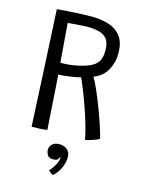

<svg xmlns="http://www.w3.org/2000/svg" viewBox="-132 -742 811 1064"><g transform="rotate(15 273.5 -210.0)"><path d="M95 14Q92 -41.5 88.2 -122.5Q84.5 -203.5 79.8 -296.2Q75 -389 70.2 -481.2Q65.5 -573.5 61.5 -651.5Q84.5 -653.5 119 -656Q153.5 -658.5 191 -660.2Q228.5 -662 259.5 -662Q308.5 -662 353.2 -649.2Q398 -636.5 426.2 -601.8Q454.5 -567 454.5 -501.5Q454.5 -450 430.2 -406Q406 -362 354 -342.5Q368.5 -319.5 387.2 -276.8Q406 -234 424.8 -184.5Q443.5 -135 458.2 -90.5Q473 -46 479 -19.5Q469.5 -13 452.5 -6.8Q435.5 -0.5 420.2 3.8Q405 8 400 8Q393 -30.5 378.5 -79.5Q364 -128.5 346.8 -177Q329.5 -225.5 313.8 -264.2Q298 -303 289 -321.5Q267.5 -315.5 242 -311.5Q216.5 -307.5 194.8 -305.5Q173 -303.5 163 -303.5Q163.5 -296 165.5 -269.5Q167.5 -243 169.8 -206Q172 -169 174.8 -128.8Q177.5 -88.5 180 -52Q182.5 -15.5 184 8.5Q169 11.5 142.5 12.8Q116 14 95 14ZM157.5 -369.5Q181 -369.5 204.8 -371.5Q228.5 -373.5 257.5 -380Q310 -391.5 336.5 -407.8Q363 -424 372 -446.5Q381 -469 381 -499.5Q381 -545 362.5 -566.5Q344 -588 314 -594.5Q284 -601 249.5 -601Q239 -601 215 -599.2Q191 -597.5 168.5 -595.8Q146 -594 139.5 -593.5Q140 -584.5 141.8 -561.5Q143.5 -538.5 146 -509Q148.5 -479.5 150.8 -450.2Q153 -421 154.8 -398.8Q156.5 -376.5 157.5 -369.5ZM278 242.5Q274.5 240.5 266 235Q257.5 229.5 251 221.5Q264.5 209.5 279 184.2Q293.5 159 294 141.5Q294 136.5 292 133.5Q290 142.5 282.8 150.2Q275.5 158 257 158Q232 158 223.5 143.5Q215 129 215 113.5Q215 94.5 229.2 81Q243.5 67.5 269 67.5Q297 67.5 314.8 82.8Q332.5 98 332.5 125.5Q332.5 157.5 317.5 189.5Q302.5 221.5 278 242.5Z"/></g></svg>

Font: Grandstander Light
Style: Regular
Weight: 300
Designer: Tyler Finck
Foundry: Etcetera Type Co
Version: Version 1.200; ttfautohint (v1.8.3)